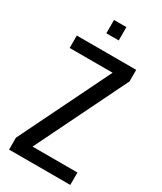

<svg xmlns="http://www.w3.org/2000/svg" viewBox="-264 -1092 1073 1274"><g transform="rotate(30 272.5 -455.5)"><path d="M38 91V0L378 -694H49V-789H504V-700L163 -4H507V91ZM211 -900V-1002H306V-900Z"/></g></svg>

Font: Farlight84_Sys_V01
Style: Regular
Weight: 400
Designer: Ryoko NISHIZUKA  (kana, bopomofo & ideographs); Paul D. Hunt (Latin, Greek & Cyrillic); Sandoll Communications , Soo-you
Foundry: Adobe
Version: Version 2.004;October 29, 2024;FontCreator 14.0.0.2814 64-bi